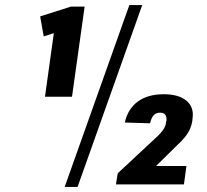

<svg xmlns="http://www.w3.org/2000/svg" viewBox="-20 -730 820 760"><path d="M265 -347H158L198 -634L232 -611L153 -586L139 -665L261 -704H315ZM492 -710H543L287 10H236ZM446 -44 606 -193Q617 -204 623.5 -213Q630 -222 633.5 -230Q637 -238 637 -245L639 -253Q640 -268 634 -276Q628 -284 613 -284Q598 -284 588.5 -274Q579 -264 574 -242L474 -245Q486 -299 525.5 -328Q565 -357 628 -357Q688 -357 718.5 -331Q749 -305 742 -260L741 -250Q739 -236 732.5 -220.5Q726 -205 713 -188.5Q700 -172 677 -151L542 -18L543 -73H718L708 0H439Z"/></svg>

Font: Pathway Extreme Condensed
Style: Bold Italic
Weight: 700
Width: 3
Italic angle: -8°
Version: Version 1.001;gftools[0.9.26]